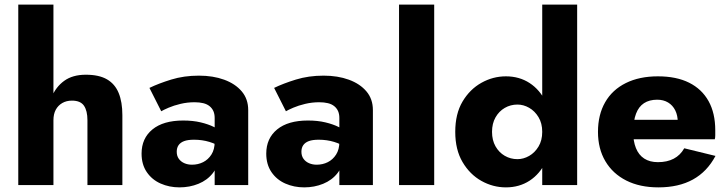

<svg xmlns="http://www.w3.org/2000/svg" viewBox="-20 -800 3146 830"><path d="M211 -780H59V0H211ZM358 -280V0H509V-302Q509 -359 493 -398Q477 -437 442.5 -457Q408 -477 351 -477Q294 -477 257.5 -450.5Q221 -424 203 -379.5Q185 -335 185 -280H211Q211 -307 221 -325.5Q231 -344 249 -354.5Q267 -365 291 -365Q328 -365 343 -343Q358 -321 358 -280Z M744 -144Q744 -161 752 -172.5Q760 -184 776 -190Q792 -196 819 -196Q854 -196 885.5 -186.5Q917 -177 941 -159V-226Q929 -239 905 -251Q881 -263 847.5 -271Q814 -279 772 -279Q686 -279 639 -240.5Q592 -202 592 -136Q592 -89 614.5 -56Q637 -23 674.5 -6.5Q712 10 756 10Q800 10 838 -5.5Q876 -21 900 -51.5Q924 -82 924 -126L908 -186Q908 -154 894 -132Q880 -110 858 -99Q836 -88 810 -88Q792 -88 777 -94.5Q762 -101 753 -113.5Q744 -126 744 -144ZM677 -319Q687 -325 709 -334.5Q731 -344 760.5 -351Q790 -358 821 -358Q842 -358 858.5 -354Q875 -350 886 -341Q897 -332 902.5 -319.5Q908 -307 908 -290V0H1053V-324Q1053 -372 1025 -405Q997 -438 949 -455.5Q901 -473 840 -473Q775 -473 720 -456Q665 -439 626 -420Z M1283 -144Q1283 -161 1291 -172.5Q1299 -184 1315 -190Q1331 -196 1358 -196Q1393 -196 1424.5 -186.5Q1456 -177 1480 -159V-226Q1468 -239 1444 -251Q1420 -263 1386.5 -271Q1353 -279 1311 -279Q1225 -279 1178 -240.5Q1131 -202 1131 -136Q1131 -89 1153.5 -56Q1176 -23 1213.5 -6.5Q1251 10 1295 10Q1339 10 1377 -5.5Q1415 -21 1439 -51.5Q1463 -82 1463 -126L1447 -186Q1447 -154 1433 -132Q1419 -110 1397 -99Q1375 -88 1349 -88Q1331 -88 1316 -94.5Q1301 -101 1292 -113.5Q1283 -126 1283 -144ZM1216 -319Q1226 -325 1248 -334.5Q1270 -344 1299.5 -351Q1329 -358 1360 -358Q1381 -358 1397.5 -354Q1414 -350 1425 -341Q1436 -332 1441.5 -319.5Q1447 -307 1447 -290V0H1592V-324Q1592 -372 1564 -405Q1536 -438 1488 -455.5Q1440 -473 1379 -473Q1314 -473 1259 -456Q1204 -439 1165 -420Z M1705 -780V0H1857V-780Z M2324 -780V0H2475V-780ZM1948 -230Q1948 -153 1979.5 -99.5Q2011 -46 2061 -18Q2111 10 2167 10Q2225 10 2269.5 -19Q2314 -48 2340 -102Q2366 -156 2366 -230Q2366 -305 2340 -358.5Q2314 -412 2269.5 -441Q2225 -470 2167 -470Q2111 -470 2061 -442Q2011 -414 1979.5 -361Q1948 -308 1948 -230ZM2107 -230Q2107 -266 2122 -292.5Q2137 -319 2162 -333.5Q2187 -348 2217 -348Q2243 -348 2267.5 -334Q2292 -320 2308 -293.5Q2324 -267 2324 -230Q2324 -193 2308 -166.5Q2292 -140 2267.5 -126Q2243 -112 2217 -112Q2187 -112 2162 -126.5Q2137 -141 2122 -167.5Q2107 -194 2107 -230Z M2826 10Q2914 10 2975.5 -24Q3037 -58 3073 -126L2938 -159Q2921 -129 2892.5 -114Q2864 -99 2824 -99Q2789 -99 2765 -114.5Q2741 -130 2729 -160Q2717 -190 2717 -232Q2718 -278 2729.5 -308.5Q2741 -339 2764 -354Q2787 -369 2821 -369Q2848 -369 2868 -357Q2888 -345 2899 -323Q2910 -301 2910 -271Q2910 -264 2906.5 -253.5Q2903 -243 2898 -236L2934 -282H2650V-198H3070Q3072 -205 3072 -215.5Q3072 -226 3072 -237Q3072 -311 3043 -363Q3014 -415 2959 -442.5Q2904 -470 2824 -470Q2744 -470 2685.5 -441Q2627 -412 2596 -358Q2565 -304 2565 -230Q2565 -157 2597 -103Q2629 -49 2687.5 -19.5Q2746 10 2826 10Z"/></svg>

Font: Jost
Style: Bold
Weight: 700
Version: Version 3.710